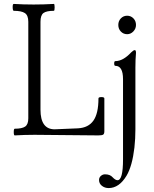

<svg xmlns="http://www.w3.org/2000/svg" viewBox="-20 -686 782 977"><path d="M55 3Q50 3 50 -14Q50 -31 55 -31Q92 -31 108 -42Q124 -53 124 -84V-575Q124 -608 106.5 -619.5Q89 -631 50 -631Q45 -631 44.5 -648.5Q44 -666 50 -666Q99 -663 151 -663Q202 -663 254 -666Q258 -666 258 -648.5Q258 -631 254 -631Q217 -631 201.5 -620Q186 -609 186 -575V-128Q186 -28 258 -28L377 -33Q430 -36 455.5 -72.5Q481 -109 481 -185Q481 -192 496 -192Q511 -192 511 -185V-18Q511 -5 505 -1Q499 3 480 3Q426 3 318 1.5Q210 0 156 0Q106 0 55 3ZM627 -512Q608 -512 595 -525.5Q582 -539 582 -559Q582 -579 595 -592.5Q608 -606 627 -606Q646 -606 659 -592.5Q672 -579 672 -559Q672 -540 658.5 -526Q645 -512 627 -512ZM533 271Q513 271 498.5 259.5Q484 248 484 230Q484 217 493.5 209Q503 201 514 201Q540 201 553 216Q567 231 578 231Q606 231 606 125V-283Q606 -351 567 -351Q561 -351 561 -363Q561 -375 567 -375Q606 -375 647 -419Q659 -431 666 -431Q672 -431 672 -417Q669 -384 669 -342V-28Q669 20 664 65Q653 159 624 208Q586 271 533 271Z"/></svg>

Font: Junicode Cond Light
Style: Regular
Weight: 300
Width: 3
Designer: Peter S. Baker
Version: Version 2.201